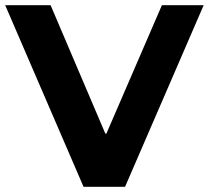

<svg xmlns="http://www.w3.org/2000/svg" viewBox="-29 -720 805 740"><path d="M756 -700 453 0H293L-9 -700H166L377 -205H381L595 -700Z"/></svg>

Font: CMG Sans
Style: Bold
Weight: 700
Designer: Julieta Ulanovsky
Foundry: Julieta Ulanovsky
Version: Version 7.200